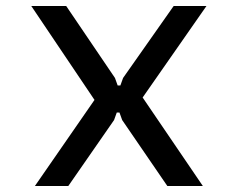

<svg xmlns="http://www.w3.org/2000/svg" viewBox="-20 -618 790 638"><path d="M96 0 294 -286 84 -598H200L362 -359L371 -334H380L389 -359L557 -598H666L454 -294L654 0H536L386 -219L377 -244H368L359 -219L207 0Z"/></svg>

Font: Martian Mono SemiExpanded Light
Style: Regular
Weight: 300
Width: 6
Monospace: yes
Designer: Roman Shamin
Foundry: Evil Martians
Version: Version 0.930